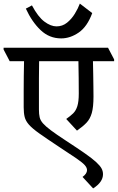

<svg xmlns="http://www.w3.org/2000/svg" viewBox="-48 -886 656 1070"><path d="M471 164 412 100Q437 82 437 62Q437 49 425 35Q413 21 379 -2.5Q345 -26 279 -69Q211 -114 171.5 -142Q132 -170 113.5 -191Q95 -212 89.5 -234Q84 -256 84 -288Q84 -340 84 -381Q84 -422 84.5 -461Q85 -500 86 -545H6L-28 -610V-620H554L588 -555V-545H470Q471 -512 471.5 -474Q472 -436 472.5 -402.5Q473 -369 473 -348Q473 -289 463.5 -256Q454 -223 434 -202Q414 -181 381 -158L321 -223Q344 -239 359.5 -254Q375 -269 383 -294.5Q391 -320 391 -364Q391 -411 390.5 -451.5Q390 -492 389 -545H170Q169 -490 169 -449.5Q169 -409 169 -368.5Q169 -328 169 -275Q169 -250 173 -232.5Q177 -215 191.5 -198.5Q206 -182 236 -159.5Q266 -137 318 -103Q384 -60 425.5 -31Q467 -2 488.5 18Q510 38 518 53Q526 68 526 85Q526 129 471 164ZM96 -838 130 -856Q164 -792 199.5 -765.5Q235 -739 267 -739Q300 -739 325.5 -759.5Q351 -780 369 -809.5Q387 -839 397 -866L466 -813Q438 -737 390.5 -704.5Q343 -672 293 -672Q227 -672 178.5 -718Q130 -764 96 -838Z"/></svg>

Font: Tiro Devanagari Sanskrit
Style: Regular
Weight: 400
Designer: Devanagari: John Hudson & Fiona Ross. Latin: John Hudson.
Foundry: Tiro Typeworks Ltd.
Version: Version 1.52